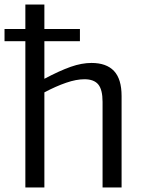

<svg xmlns="http://www.w3.org/2000/svg" viewBox="-41 -828 625 848"><path d="M-21 -700H71V-808H155V-700H312V-646H155V-480Q223 -516 271.5 -533Q320 -550 363 -550Q429 -550 462.5 -514.5Q496 -479 496 -404V0H412V-378Q412 -432 393 -455Q374 -478 332 -478Q296 -478 251 -462.5Q206 -447 155 -420V0H71V-646H-21Z"/></svg>

Font: Encode Sans Narrow
Style: Regular
Weight: 400
Designer: Pablo Impallari, Andres Torresi
Foundry: Pablo Impallari, Andres Torresi
Version: Version 1.000; ttfautohint (v1.00) -l 8 -r 50 -G 200 -x 14 -